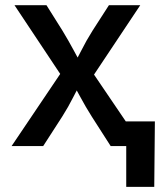

<svg xmlns="http://www.w3.org/2000/svg" viewBox="-20 -560 617 736"><path d="M24.4 0 238.3 -317.4 237.3 -236.8 35.6 -540H158.2L219.2 -442.9Q243.2 -403.3 262.5 -367.2Q281.7 -331.1 301.8 -296.4H253.4Q273.9 -330.6 292 -366.9Q310.1 -403.3 335 -442.9L397.5 -540H517.6L314 -234.4V-313L526.4 0H404.3L332 -112.8Q307.6 -151.4 288.6 -187Q269.5 -222.7 250 -255.9H297.9Q278.3 -222.7 260.5 -187Q242.7 -151.4 218.3 -112.8L145.5 0ZM463.9 156.2V0H425.3V-94.7H573.7L571.3 156.2Z"/></svg>

Font: V-Inter
Style: Medium-500
Weight: 500
Designer: Rasmus Andersson
Foundry: rsms
Version: Version 4.000;git-4146feb